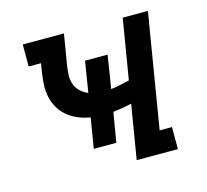

<svg xmlns="http://www.w3.org/2000/svg" viewBox="-82 -613 763 707"><g transform="rotate(-15 300.0 -260.0)"><path d="M356 0 390 -206Q372 -202 354.5 -199Q337 -196 319 -194L300 -81H214L233 -196Q208 -200 185.5 -209.5Q163 -219 145 -234.5Q127 -250 115.5 -271.5Q104 -293 100 -317.5Q96 -342 98.5 -368Q101 -394 105 -419L108 -436H61V-520H218L199 -406Q196 -387 195 -368Q194 -349 200 -332.5Q206 -316 218.5 -304Q231 -292 248 -285L267 -403H353L333 -277Q351 -279 368.5 -283Q386 -287 404 -291L442 -520H538L466 -84H513V0Z"/></g></svg>

Font: Iosevka Etoile Medium
Style: Italic
Weight: 500
Italic angle: -9°
Designer: Belleve Invis
Foundry: Belleve Invis
Version: Version 22.1.2; ttfautohint (v1.8.4)